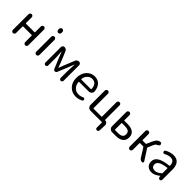

<svg xmlns="http://www.w3.org/2000/svg" viewBox="286 -2246 3912 3912"><g transform="rotate(45 2242.0 -290.0)"><path d="M91.8 -45.9V-497.1Q91.8 -516.6 105.5 -529.8Q119.1 -543 137.7 -543Q156.2 -543 169.4 -529.8Q182.6 -516.6 182.6 -497.1V-333Q182.6 -323.2 192.4 -323.2H435.5Q445.3 -323.2 445.3 -333V-497.1Q445.3 -516.6 458.5 -529.8Q471.7 -543 490.7 -543Q509.8 -543 522.9 -529.8Q536.1 -516.6 536.1 -497.1V-45.9Q536.1 -26.4 522.9 -13.2Q509.8 0 490.7 0Q471.7 0 458.5 -13.2Q445.3 -26.4 445.3 -45.9V-232.4Q445.3 -242.2 435.5 -242.2H192.4Q182.6 -242.2 182.6 -232.4V-45.9Q182.6 -26.4 169.4 -13.2Q156.2 0 137.7 0Q119.1 0 105.5 -13.2Q91.8 -26.4 91.8 -45.9Z M743.2 -701.2V-728.5Q743.2 -747.1 756.8 -760.7Q770.5 -774.4 789.6 -774.4Q808.6 -774.4 822.3 -760.7Q835.9 -747.1 835.9 -728.5V-701.2Q835.9 -681.6 822.3 -668Q808.6 -654.3 789.6 -654.3Q770.5 -654.3 756.8 -668Q743.2 -681.6 743.2 -701.2ZM743.2 -66.4V-500Q743.2 -519.5 756.8 -533.2Q770.5 -546.9 789.6 -546.9Q808.6 -546.9 822.3 -533.2Q835.9 -519.5 835.9 -500V-66.4Q835.9 -47.9 822.3 -34.2Q808.6 -20.5 789.6 -20.5Q770.5 -20.5 756.8 -34.2Q743.2 -47.9 743.2 -66.4Z M1031.2 -41V-490.2Q1031.2 -512.7 1046.9 -527.8Q1062.5 -543 1084 -543Q1107.4 -543 1127.4 -529.8Q1147.5 -516.6 1157.2 -494.1L1243.2 -288.1Q1251 -266.6 1267.1 -223.1Q1283.2 -179.7 1291 -157.2Q1291 -155.3 1293.9 -155.3Q1296.9 -155.3 1296.9 -157.2Q1337.9 -262.7 1346.7 -288.1L1430.7 -494.1Q1439.5 -516.6 1459.5 -529.8Q1479.5 -543 1502.9 -543Q1524.4 -543 1540 -527.8Q1555.7 -512.7 1555.7 -490.2V-41Q1555.7 -24.4 1543.5 -12.2Q1531.2 0 1514.2 0Q1497.1 0 1484.9 -12.2Q1472.7 -24.4 1472.7 -41V-245.1Q1472.7 -292 1482.4 -429.7Q1482.4 -431.6 1480.5 -431.6Q1478.5 -431.6 1477.5 -429.7Q1475.6 -424.8 1427.7 -303.7L1335.9 -79.1Q1331.1 -66.4 1319.3 -58.6Q1307.6 -50.8 1293.9 -50.8Q1280.3 -50.8 1268.6 -58.6Q1256.8 -66.4 1252 -79.1L1158.2 -303.7Q1131.8 -366.2 1109.4 -429.7Q1108.4 -431.6 1106 -431.6Q1103.5 -431.6 1103.5 -429.7Q1104.5 -412.1 1107.4 -370.6Q1110.4 -329.1 1111.8 -297.4Q1113.3 -265.6 1113.3 -245.1V-41Q1113.3 -24.4 1101.6 -12.2Q1089.8 0 1072.8 0Q1055.7 0 1043.5 -12.2Q1031.2 -24.4 1031.2 -41Z M1956.1 12.7Q1844.7 12.7 1770.5 -64Q1696.3 -140.6 1696.3 -271.5Q1696.3 -335 1716.8 -389.6Q1737.3 -444.3 1771.5 -480.5Q1805.7 -516.6 1850.1 -536.6Q1894.5 -556.6 1941.4 -556.6Q2036.1 -556.6 2092.3 -497.6Q2148.4 -438.5 2156.2 -335Q2156.2 -331.1 2156.2 -328.1Q2156.2 -296.9 2132.8 -274.4Q2105.5 -250 2068.4 -250H1796.9Q1793 -250 1790.5 -247.1Q1788.1 -244.1 1788.1 -240.2Q1794.9 -157.2 1843.8 -108.4Q1892.6 -59.6 1967.8 -59.6Q2024.4 -59.6 2074.2 -85.9Q2085.9 -91.8 2099.6 -88.4Q2113.3 -85 2120.1 -73.2Q2127 -60.5 2123.5 -46.4Q2120.1 -32.2 2107.4 -25.4Q2035.2 12.7 1956.1 12.7ZM1787.1 -323.2Q1787.1 -320.3 1790 -318.4Q1792 -315.4 1795.9 -315.4H2067.4Q2072.3 -315.4 2074.7 -317.9Q2077.1 -320.3 2077.1 -324.2Q2077.1 -324.2 2077.1 -325.2Q2075.2 -402.3 2040 -443.4Q2004.9 -484.4 1942.4 -484.4Q1884.8 -484.4 1841.8 -441.4Q1787.1 -388.7 1787.1 -323.2Z M2716.8 -80.1Q2716.8 -72.3 2725.6 -72.3Q2754.9 -72.3 2775.9 -51.3Q2796.9 -30.3 2795.9 -2L2789.1 154.3Q2788.1 170.9 2776.4 182.1Q2764.6 193.4 2748 193.4Q2732.4 193.4 2720.7 182.1Q2709 170.9 2709 154.3V11.7Q2709 2 2699.2 2H2376Q2340.8 2 2315.9 -22.9Q2291 -47.9 2291 -83V-496.1Q2291 -514.6 2304.7 -527.8Q2318.4 -541 2336.9 -541Q2355.5 -541 2368.7 -527.8Q2381.8 -514.6 2381.8 -496.1V-82Q2381.8 -72.3 2391.6 -72.3H2616.2Q2626 -72.3 2626 -82V-496.1Q2626 -514.6 2639.6 -527.8Q2653.3 -541 2671.9 -541Q2690.4 -541 2703.6 -527.8Q2716.8 -514.6 2716.8 -496.1Z M2994.1 0Q2959 0 2934.1 -24.9Q2909.2 -49.8 2909.2 -85V-497.1Q2909.2 -516.6 2922.9 -529.8Q2936.5 -543 2955.1 -543Q2973.6 -543 2986.8 -529.8Q3000 -516.6 3000 -497.1V-351.6Q3000 -341.8 3009.8 -341.8H3103.5Q3204.1 -341.8 3261.2 -300.3Q3318.4 -258.8 3318.4 -172.9Q3318.4 -85.9 3261.2 -43Q3204.1 0 3103.5 0ZM3000 -83Q3000 -73.2 3009.8 -73.2H3093.8Q3163.1 -73.2 3196.3 -97.2Q3229.5 -121.1 3229.5 -172.9Q3229.5 -224.6 3196.3 -248.5Q3163.1 -272.5 3093.8 -272.5H3009.8Q3000 -272.5 3000 -262.7Z M3726.6 -294.9Q3722.7 -286.1 3727.5 -277.3L3879.9 -42Q3884.8 -35.2 3884.8 -27.3Q3884.8 -20.5 3880.9 -14.6Q3873 0 3857.4 0Q3834 0 3813.5 -11.2Q3793 -22.5 3781.2 -43L3660.2 -236.3Q3655.3 -245.1 3645.5 -245.1H3557.6Q3547.9 -245.1 3547.9 -235.4V-45.9Q3547.9 -26.4 3534.7 -13.2Q3521.5 0 3502.9 0Q3484.4 0 3470.7 -13.2Q3457 -26.4 3457 -45.9V-497.1Q3457 -516.6 3470.7 -529.8Q3484.4 -543 3502.9 -543Q3521.5 -543 3534.7 -529.8Q3547.9 -516.6 3547.9 -497.1V-329.1Q3547.9 -319.3 3557.6 -319.3H3643.6Q3653.3 -319.3 3657.2 -328.1L3707 -440.4Q3735.4 -503.9 3765.6 -529.3Q3795.9 -554.7 3837.9 -556.6Q3838.9 -556.6 3839.8 -556.6Q3856.4 -556.6 3866.2 -542Q3874 -531.2 3874 -517.6Q3874 -512.7 3873 -507.8Q3868.2 -482.4 3822.3 -463.9Q3793.9 -453.1 3768.6 -392.6Z M4137.7 12.7Q4067.4 12.7 4022.9 -28.3Q3978.5 -69.3 3978.5 -140.6Q3978.5 -227.5 4056.2 -275.4Q4133.8 -323.2 4302.7 -342.8Q4313.5 -343.8 4312.5 -353.5Q4308.6 -481.4 4201.2 -481.4Q4137.7 -481.4 4068.4 -442.4Q4055.7 -434.6 4041.5 -438Q4027.3 -441.4 4019.5 -454.1Q4012.7 -467.8 4016.1 -482.4Q4019.5 -497.1 4033.2 -504.9Q4127.9 -556.6 4215.8 -556.6Q4311.5 -556.6 4357.9 -497.6Q4404.3 -438.5 4404.3 -334V-37.1Q4404.3 -21.5 4393.1 -10.7Q4381.8 0 4366.2 0Q4350.6 0 4338.4 -10.7Q4326.2 -21.5 4324.2 -37.1L4321.3 -63.5Q4321.3 -65.4 4319.8 -65.4Q4318.4 -65.4 4316.4 -64.5Q4222.7 12.7 4137.7 12.7ZM4164.1 -59.6Q4200.2 -59.6 4233.4 -75.7Q4266.6 -91.8 4305.7 -126Q4312.5 -131.8 4312.5 -141.6V-274.4Q4312.5 -278.3 4309.6 -280.3Q4307.6 -283.2 4304.7 -283.2Q4303.7 -283.2 4303.7 -283.2Q4175.8 -266.6 4122.1 -233.4Q4068.4 -200.2 4068.4 -147.5Q4068.4 -102.5 4094.2 -81.1Q4120.1 -59.6 4164.1 -59.6Z"/></g></svg>

Font: Gen Jyuu GothicX Regular
Style: Regular
Weight: 400
Designer: [Source Han Sans]
Ryoko NISHIZUKA  (kana & ideographs); Paul D. Hunt (Latin, Greek & Cyrillic); Wenlong ZHANG  (bopomofo
Version: Version 1.002.20150607